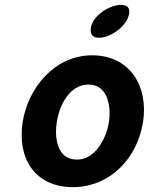

<svg xmlns="http://www.w3.org/2000/svg" viewBox="-20 -761 611 788"><path d="M73 -260C50 -110 124 7 279 7C432 7 544 -112 567 -260C590 -407 513 -534 358 -534C205 -534 95 -401 73 -260ZM213 -260C223 -325 263 -414 344 -414C422 -414 437 -324 427 -260C417 -197 374 -106 296 -106C214 -106 203 -195 213 -260ZM353 -647C349 -621 360 -606 386 -606C435 -606 502 -655 510 -705C514 -730 501 -741 477 -741C430 -741 361 -698 353 -647Z"/></svg>

Font: Asimov Print
Style: Regular
Weight: 500
Designer: Google
Version: Version 2.000980: 2014